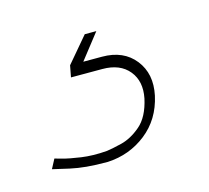

<svg xmlns="http://www.w3.org/2000/svg" viewBox="-49 -55 366 337"><g transform="rotate(-15 133.5 113.5)"><path d="M150 0H129L90 46L86 67Q97 67 107 67Q117 67 126 67Q135 67 143 67Q175 67 191 86.5Q207 106 201 136Q194 168 176.5 183Q159 198 140.5 202.5Q122 207 113 208Q88 210 67 207Q46 204 33.5 200.5Q21 197 21 197L12 214Q29 218 42.5 221Q56 224 72 225.5Q88 227 110 227Q150 225 180.5 201Q211 177 220 136Q228 98 207.5 72Q187 46 148 46Q144 46 137.5 46Q131 46 114 46Z"/></g></svg>

Font: Advent Pro Thin
Style: Italic
Weight: 250
Italic angle: -12°
Version: Version 3.000